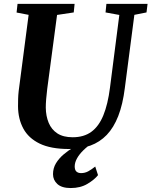

<svg xmlns="http://www.w3.org/2000/svg" viewBox="-20 -763 786 996"><path d="M677 -686 627.5 -306Q617 -221.5 593.5 -161.2Q570 -101 533.8 -63.2Q497.5 -25.5 448.8 -7.8Q400 10 338.5 10Q243.5 10 185.5 -18.2Q127.5 -46.5 100.8 -96.5Q74 -146.5 73.5 -211Q73.5 -230 74 -250Q74.5 -270 77 -291.5L128.5 -686L66 -698L71 -743H367L362.5 -698.5L276 -685.5L225 -302Q221.5 -274 219.5 -249Q217.5 -224 217.5 -205Q218 -161 232.5 -126Q247 -91 277.5 -71Q308 -51 357 -51Q415.5 -51 454.2 -79.5Q493 -108 516.2 -165Q539.5 -222 550.5 -308L599 -685.5L527.5 -698.5L532 -743H745.5L740 -698.5ZM347 212.5Q300.5 212.5 277.8 191.8Q255 171 255 140.5Q255 109.5 270.2 84.2Q285.5 59 309.5 38.5Q333.5 18 361 1.8Q388.5 -14.5 413 -27.5L440 -37.5L464 -24.5Q434.5 -5 413 16Q391.5 37 379.8 58Q368 79 367.5 99.5Q367.5 119 376.5 127Q385.5 135 400.5 135Q420.5 135 437.5 125.8Q454.5 116.5 474 101L488.5 145.5Q469.5 169.5 433.2 191Q397 212.5 347 212.5Z"/></svg>

Font: Merriweather 36pt
Style: Bold Italic
Weight: 700
Italic angle: -7.8°
Version: Version 2.101